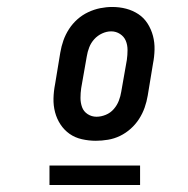

<svg xmlns="http://www.w3.org/2000/svg" viewBox="-20 -721 540 551"><path d="M255 -317Q235 -317 215 -321.5Q195 -326 179.5 -337Q164 -348 153.5 -364Q143 -380 138 -399Q133 -418 133.5 -438.5Q134 -459 138 -479L153 -570Q156 -588 162 -605Q168 -622 178 -637.5Q188 -653 202 -665.5Q216 -678 233 -686Q250 -694 267.5 -697.5Q285 -701 302 -701Q323 -701 342 -696Q361 -691 377 -680.5Q393 -670 403.5 -653.5Q414 -637 419 -618Q424 -599 423.5 -578.5Q423 -558 419 -538L404 -447Q401 -429 395 -412Q389 -395 379 -379.5Q369 -364 355 -351.5Q341 -339 324.5 -331Q308 -323 290 -320Q272 -317 255 -317ZM257 -386Q270 -386 283.5 -391.5Q297 -397 306.5 -408Q316 -419 321 -432Q326 -445 328 -458L344 -549Q346 -563 346 -577.5Q346 -592 341 -604Q336 -616 324.5 -623.5Q313 -631 299 -631Q286 -631 273 -625Q260 -619 250.5 -608.5Q241 -598 236 -585Q231 -572 229 -559L213 -468Q211 -454 211 -440Q211 -426 215.5 -413.5Q220 -401 231.5 -393.5Q243 -386 257 -386ZM382 -190H122V-246H382Z"/></svg>

Font: iosevka_custom_sans_ss08
Style: Italic
Weight: 400
Italic angle: -10°
Designer: Belleve Invis
Foundry: Belleve Invis
Version: Version 10.3.0; ttfautohint (v1.8.3)